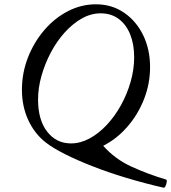

<svg xmlns="http://www.w3.org/2000/svg" viewBox="-20 -696 796 893"><path d="M741 177Q653 157 568.5 131.5Q484 106 411 77.5Q338 49 281.5 20.5Q225 -8 192 -34Q140 -75 111 -138.5Q82 -202 82 -278Q82 -357 110 -428.5Q138 -500 186 -556Q234 -612 296 -644Q358 -676 426 -676Q500 -676 557 -637Q614 -598 646 -532Q678 -466 678 -384Q678 -306 649.5 -234Q621 -162 571.5 -105.5Q522 -49 460 -18Q515 44 591.5 79Q668 114 752 139Q757 140 755.5 150Q754 160 750 169Q746 178 741 177ZM310 -29Q354 -29 396.5 -52Q439 -75 476.5 -115Q514 -155 542.5 -206.5Q571 -258 587.5 -315.5Q604 -373 604 -430Q604 -490 585.5 -536Q567 -582 532 -608Q497 -634 448 -634Q403 -634 360.5 -610Q318 -586 281 -545Q244 -504 216.5 -452Q189 -400 173 -343.5Q157 -287 157 -233Q157 -138 199.5 -83.5Q242 -29 310 -29Z"/></svg>

Font: Junicode
Style: Italic
Weight: 400
Italic angle: -11°
Designer: Peter S. Baker
Version: Version 2.100; ttfautohint (v1.8.4)